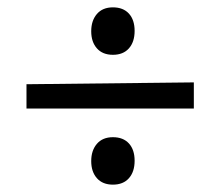

<svg xmlns="http://www.w3.org/2000/svg" viewBox="-20 -508 600 522"><path d="M507 -213H52V-279L507 -284ZM243.5 -470Q259 -488 287 -488Q315 -488 330.5 -471Q346 -454 346 -424Q346 -394 330.5 -376.5Q315 -359 287 -359Q259 -359 243.5 -376.5Q228 -394 228 -423Q228 -452 243.5 -470ZM243.5 -117Q259 -135 287 -135Q315 -135 330.5 -118Q346 -101 346 -71Q346 -41 330.5 -23.5Q315 -6 287 -6Q259 -6 243.5 -23.5Q228 -41 228 -70Q228 -99 243.5 -117Z"/></svg>

Font: Andada SC
Style: Regular
Weight: 400
Designer: Carolina Giovagnoli
Foundry: Carolina Giovagnoli
Version: Version 1.003